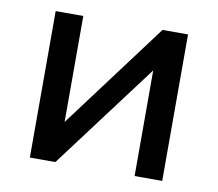

<svg xmlns="http://www.w3.org/2000/svg" viewBox="-61 -559 715 630"><g transform="rotate(10 296.5 -244.0)"><path d="M76 0V-488H168V-100H142L432 -488H517V0H425V-388H452L161 0Z"/></g></svg>

Font: Nunito Sans 12pt SemiBold
Style: Regular
Weight: 600
Designer: Vernon Adams
Foundry: Vernon Adams
Version: Version 3.101;gftools[0.9.27]